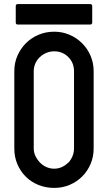

<svg xmlns="http://www.w3.org/2000/svg" viewBox="-20 -933 528 939"><path d="M438 -207Q438 -166 423 -131Q408 -96 382 -70Q356 -44 321 -29Q286 -14 245 -14Q204 -14 168 -28.5Q132 -43 106 -69Q80 -95 65 -130Q50 -165 50 -207V-585Q50 -626 65.5 -661Q81 -696 107 -722Q133 -748 168.5 -763Q204 -778 245 -778Q285 -778 320 -763Q355 -748 381.5 -721.5Q408 -695 423 -660Q438 -625 438 -585ZM342 -585Q342 -626 314 -654Q286 -682 245 -682Q225 -682 207 -674.5Q189 -667 175 -654Q161 -641 153 -623Q145 -605 145 -585V-207Q145 -187 153.5 -169.5Q162 -152 175.5 -138Q189 -124 207 -116Q225 -108 245 -108Q265 -108 282.5 -116Q300 -124 314 -138V-137Q327 -151 334.5 -169Q342 -187 342 -207ZM57 -823V-903Q57 -913 67 -913H421Q431 -913 431 -903V-823Q431 -813 421 -813H67Q57 -813 57 -823Z"/></svg>

Font: Kanalisirung
Style: Regular
Weight: 500
Designer: Peter Wiegel
Foundry: Peter Wiegel
Version: 1.000